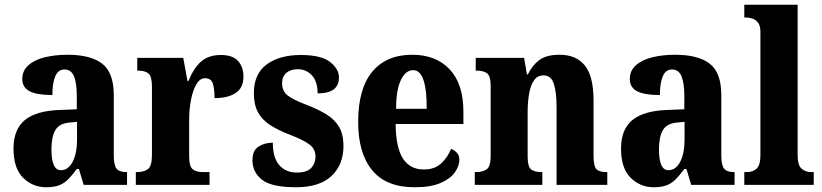

<svg xmlns="http://www.w3.org/2000/svg" viewBox="-20 -780 3469 810"><path d="M175 10Q118 10 77.5 -30Q37 -70 37 -153Q37 -235 85.5 -274Q134 -313 232 -316L304 -319V-374Q304 -430 292 -458.5Q280 -487 252 -487Q226 -487 213.5 -459Q201 -431 201 -379Q136 -379 105 -395Q74 -411 74 -447Q74 -482 100 -505Q126 -528 169.5 -538.5Q213 -549 265 -549Q363 -549 411.5 -511Q460 -473 460 -379V-125Q460 -84 471.5 -69Q483 -54 513 -54H516V0H333L313 -67H304Q284 -40 267 -23Q250 -6 228.5 2Q207 10 175 10ZM237 -62Q268 -62 286.5 -97.5Q305 -133 305 -191V-266L273 -263Q230 -259 213.5 -231Q197 -203 197 -149Q197 -108 206.5 -85Q216 -62 237 -62Z M553 0V-54H557Q587 -54 604 -66.5Q621 -79 621 -126V-414Q621 -458 606.5 -470Q592 -482 563 -482H559V-536H753L771 -438H775Q797 -493 828.5 -520.5Q860 -548 912 -548Q962 -548 984.5 -522.5Q1007 -497 1007 -457Q1007 -409 974 -387.5Q941 -366 885 -366Q885 -407 877.5 -428.5Q870 -450 845 -450Q823 -450 808 -423.5Q793 -397 785.5 -357.5Q778 -318 778 -276V-121Q778 -77 793.5 -65.5Q809 -54 834 -54H864V0Z M1229 10Q1125 10 1085 -22Q1045 -54 1045 -104Q1045 -145 1070.5 -161.5Q1096 -178 1131 -178Q1131 -114 1158.5 -83Q1186 -52 1232 -52Q1275 -52 1293 -71.5Q1311 -91 1311 -120Q1311 -151 1286 -170Q1261 -189 1207 -210Q1154 -230 1119.5 -252.5Q1085 -275 1068 -307Q1051 -339 1051 -387Q1051 -469 1105.5 -508.5Q1160 -548 1249 -548Q1335 -548 1372.5 -518.5Q1410 -489 1410 -453Q1410 -386 1320 -386Q1320 -436 1296 -462Q1272 -488 1236 -488Q1206 -488 1188 -472.5Q1170 -457 1170 -429Q1170 -397 1192 -378.5Q1214 -360 1275 -337Q1322 -319 1357 -297.5Q1392 -276 1410.5 -244.5Q1429 -213 1429 -164Q1429 -85 1378.5 -37.5Q1328 10 1229 10Z M1729 10Q1609 10 1550 -62Q1491 -134 1491 -265Q1491 -406 1550.5 -477.5Q1610 -549 1719 -549Q1819 -549 1877 -487.5Q1935 -426 1935 -308V-257H1649Q1650 -157 1680 -111Q1710 -65 1768 -65Q1813 -65 1840.5 -90Q1868 -115 1883 -152Q1897 -147 1907.5 -135.5Q1918 -124 1918 -107Q1918 -80 1899 -53Q1880 -26 1838.5 -8Q1797 10 1729 10ZM1780 -321Q1781 -398 1767 -441Q1753 -484 1723 -484Q1691 -484 1671 -442Q1651 -400 1651 -321Z M1983 0V-54H1988Q2017 -54 2033.5 -66Q2050 -78 2050 -123V-417Q2050 -459 2035 -470.5Q2020 -482 1991 -482H1987V-536H2191L2203 -466H2207Q2225 -504 2255 -526.5Q2285 -549 2341 -549Q2411 -549 2447.5 -503.5Q2484 -458 2484 -356V-125Q2484 -79 2496 -66.5Q2508 -54 2538 -54H2542V0H2328V-327Q2328 -391 2316.5 -426.5Q2305 -462 2273 -462Q2247 -462 2232.5 -440.5Q2218 -419 2212 -383.5Q2206 -348 2206 -308V-120Q2206 -77 2220.5 -65.5Q2235 -54 2264 -54H2268V0Z M2738 10Q2681 10 2640.5 -30Q2600 -70 2600 -153Q2600 -235 2648.5 -274Q2697 -313 2795 -316L2867 -319V-374Q2867 -430 2855 -458.5Q2843 -487 2815 -487Q2789 -487 2776.5 -459Q2764 -431 2764 -379Q2699 -379 2668 -395Q2637 -411 2637 -447Q2637 -482 2663 -505Q2689 -528 2732.5 -538.5Q2776 -549 2828 -549Q2926 -549 2974.5 -511Q3023 -473 3023 -379V-125Q3023 -84 3034.5 -69Q3046 -54 3076 -54H3079V0H2896L2876 -67H2867Q2847 -40 2830 -23Q2813 -6 2791.5 2Q2770 10 2738 10ZM2800 -62Q2831 -62 2849.5 -97.5Q2868 -133 2868 -191V-266L2836 -263Q2793 -259 2776.5 -231Q2760 -203 2760 -149Q2760 -108 2769.5 -85Q2779 -62 2800 -62Z M3120 0V-54H3131Q3156 -54 3172 -68.5Q3188 -83 3188 -126V-646Q3188 -672 3177.5 -685Q3167 -698 3153 -702Q3139 -706 3131 -706H3120V-760H3345V-126Q3345 -83 3361.5 -68.5Q3378 -54 3403 -54H3413V0Z"/></svg>

Font: Noto Serif Lao Condensed ExtraBold
Style: Regular
Weight: 800
Width: 3
Designer: Monotype Design Team
Foundry: Monotype Imaging Inc.
Version: Version 2.003; ttfautohint (v1.8.4.7-5d5b)